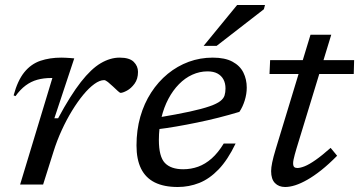

<svg xmlns="http://www.w3.org/2000/svg" viewBox="-20 -738 1436 768"><path d="M189.5 -426Q189 -426 187.2 -426Q185.5 -426 184.5 -426Q154.5 -426 129.2 -419Q104 -412 82.5 -396Q61 -380 42 -353.5L34.5 -356.5Q50.5 -416 77.2 -449Q104 -482 141.5 -494.8Q179 -507.5 225.5 -507.5Q233.5 -507.5 242 -507Q250.5 -506.5 259.2 -506Q268 -505.5 277 -504.5L197.5 -265H212.5Q262 -357 303.5 -410Q345 -463 383 -485.2Q421 -507.5 458.5 -507.5Q498 -507.5 515 -490.5Q532 -473.5 532 -450.5Q532 -422 518.2 -403.2Q504.5 -384.5 487.8 -375.5Q471 -366.5 462 -366.5Q459.5 -366.5 451 -374.2Q442.5 -382 432 -392Q421.5 -402 411.8 -409.8Q402 -417.5 396.5 -417.5Q379 -417.5 357.5 -402Q336 -386.5 313.2 -359Q290.5 -331.5 268.2 -295.2Q246 -259 226.8 -217Q207.5 -175 194 -131.5L152.5 0H60.5Z M810 -452.5Q778.5 -452.5 749.2 -439.2Q720 -426 695.8 -401.2Q671.5 -376.5 653.5 -342.5Q635.5 -308.5 625.5 -266.8Q615.5 -225 615.5 -178Q615.5 -111.5 639.5 -86.2Q663.5 -61 713 -61Q744 -61 772.5 -71.2Q801 -81.5 826.8 -104.2Q852.5 -127 875 -164H922.5Q891 -98.5 854.5 -60.5Q818 -22.5 777 -6.2Q736 10 691 10Q636 10 599.2 -8.2Q562.5 -26.5 544.2 -63.5Q526 -100.5 526 -156Q526 -217.5 541.2 -271Q556.5 -324.5 584.8 -368Q613 -411.5 651.2 -442.8Q689.5 -474 735 -490.8Q780.5 -507.5 831 -507.5Q880 -507.5 910 -491.2Q940 -475 953.5 -447.8Q967 -420.5 967 -387.5Q967 -362 958.8 -335.8Q950.5 -309.5 937.5 -290.5Q896 -278 853.5 -267.2Q811 -256.5 768.5 -247.8Q726 -239 685.2 -232Q644.5 -225 607 -220.5L610 -267.5Q688 -280.5 738.5 -291.5Q789 -302.5 818.2 -312.8Q847.5 -323 861 -333.5Q874.5 -344 878.2 -356.2Q882 -368.5 882 -384Q882 -405 873.8 -420.2Q865.5 -435.5 849.8 -444Q834 -452.5 810 -452.5ZM794.5 -554.5 928.5 -718H1040L1035.5 -701L846.5 -554.5Z M1058 -442 1060.5 -497.5H1396.5L1395 -442ZM1166 -144Q1162 -131 1159 -119.5Q1156 -108 1154.2 -99.5Q1152.5 -91 1152.5 -85.5Q1152.5 -74 1156.8 -70Q1161 -66 1169.5 -66Q1181 -66 1198.8 -73Q1216.5 -80 1242 -97.8Q1267.5 -115.5 1302.5 -146.5L1328.5 -115Q1295 -81 1265 -57.2Q1235 -33.5 1209 -18.8Q1183 -4 1161 3Q1139 10 1120.5 10Q1095 10 1079.8 -5.8Q1064.5 -21.5 1064.5 -53.5Q1064.5 -67.5 1068.8 -88.2Q1073 -109 1083.5 -143.5L1222 -599H1305Z"/></svg>

Font: Newsreader 8pt
Style: Italic
Weight: 400
Italic angle: -17°
Version: Version 1.003